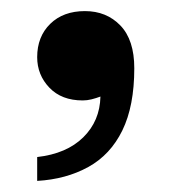

<svg xmlns="http://www.w3.org/2000/svg" viewBox="-20 -711 310 346"><path d="M47 -428Q100 -434 130 -463.5Q160 -493 161 -537Q153 -534 145 -532Q137 -530 129 -530Q91 -530 69 -553Q47 -576 47 -608Q47 -645 70.5 -668Q94 -691 133 -691Q172 -691 197 -665Q222 -639 222 -588Q222 -520 200.5 -476Q179 -432 139 -410Q99 -388 47 -385Z"/></svg>

Font: Montagu Slab Medium
Style: Regular
Weight: 500
Version: Version 1.000